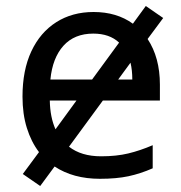

<svg xmlns="http://www.w3.org/2000/svg" viewBox="-20 -586 604 640"><path d="M114 34 56 -6 110 -79Q84 -113 69.5 -159.5Q55 -206 55 -264Q55 -352 84.5 -415Q114 -478 167.5 -512Q221 -546 292 -546Q369 -546 423 -507L466 -566L524 -526L472 -456Q513 -394 513 -304V-251H323L210 -97Q251 -65 317 -65Q368 -65 407.5 -74.5Q447 -84 489 -102V-25Q448 -7 408 1.5Q368 10 313 10Q224 10 162 -31ZM291 -474Q228 -474 191.5 -433.5Q155 -393 148 -321H287L377 -444Q345 -474 291 -474ZM421 -321Q421 -352 415 -377L374 -321ZM146 -251Q147 -195 165 -155L235 -251Z"/></svg>

Font: Noto Sans Historical
Style: Regular
Weight: 400
Designer: Monotype Design Team
Foundry: Monotype Imaging Inc.
Version: Version 2.013; ttfautohint (v1.8.4.7-5d5b)